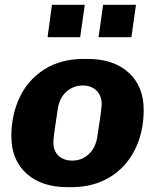

<svg xmlns="http://www.w3.org/2000/svg" viewBox="-20 -765 647 795"><path d="M575 -310Q575 -218 538.5 -145Q502 -72 434 -31Q366 10 275 10H260Q152 10 89.5 -46.5Q27 -103 27 -201Q27 -289 61.5 -362Q96 -435 164 -478Q232 -521 327 -521H343Q450 -521 512.5 -464.5Q575 -408 575 -310ZM219 -312Q201 -199 201 -176Q201 -140 222.5 -120Q244 -100 279 -100Q319 -100 347.5 -126.5Q376 -153 383 -199Q401 -313 401 -333Q401 -369 379.5 -390Q358 -411 323 -411Q283 -411 254 -384.5Q225 -358 219 -312ZM312 -611H177L195 -745H331ZM524 -611H388L407 -745H543Z"/></svg>

Font: Chivo ExtraBold Italic
Style: Regular
Weight: 800
Italic angle: -8.05°
Designer: Hector Gatti
Foundry: Omnibus-Type
Version: Version 1.007